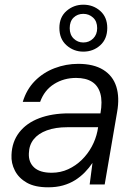

<svg xmlns="http://www.w3.org/2000/svg" viewBox="-20 -786 581 818"><path d="M185 12Q129 12 94.5 -7.5Q60 -27 43.5 -59Q27 -91 29 -126Q31 -182 62 -222Q93 -262 147.5 -282.5Q202 -303 273 -303H408Q417 -354 407.5 -387.5Q398 -421 372 -437.5Q346 -454 304 -454Q252 -454 210.5 -428Q169 -402 151 -352H77Q93 -405 128.5 -441Q164 -477 212.5 -495.5Q261 -514 313 -514Q379 -514 420 -488.5Q461 -463 475.5 -417Q490 -371 479 -309L426 0H362L374 -92Q360 -71 341.5 -52Q323 -33 300 -18.5Q277 -4 248.5 4Q220 12 185 12ZM200 -50Q238 -50 270.5 -65Q303 -80 328.5 -105Q354 -130 371 -161.5Q388 -193 395 -227L398 -244H267Q216 -244 179.5 -230.5Q143 -217 123.5 -192.5Q104 -168 103 -133Q101 -95 125.5 -72.5Q150 -50 200 -50ZM335 -566Q294 -566 263.5 -593Q233 -620 233 -667Q233 -713 263.5 -739.5Q294 -766 335 -766Q377 -766 407 -739.5Q437 -713 437 -667Q437 -620 407 -593Q377 -566 335 -566ZM335 -605Q360 -605 377 -622Q394 -639 394 -666Q394 -695 376.5 -711Q359 -727 335 -727Q310 -727 293.5 -711Q277 -695 277 -666Q277 -638 294 -621.5Q311 -605 335 -605Z"/></svg>

Font: DM Sans 16pt Light
Style: Italic
Weight: 300
Italic angle: -10°
Version: Version 4.004;gftools[0.9.30]